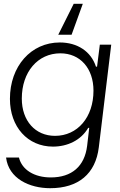

<svg xmlns="http://www.w3.org/2000/svg" viewBox="-20 -783 636 1019"><path d="M246.1 215.8C396.5 215.8 487.3 139.2 504.4 -1L570.3 -545.9H509.8L495.1 -429.2H489.3C462.9 -510.7 390.1 -557.6 297.4 -557.6C144.5 -557.6 32.7 -431.6 32.7 -258.3C32.7 -109.4 127 -4.9 261.2 -4.9C337.4 -4.9 409.7 -38.1 448.2 -104.5H453.6L442.4 -8.8C429.2 99.1 361.3 158.7 249.5 158.7C162.6 158.7 96.7 118.7 80.6 53.2H12.2C25.9 164.6 136.2 215.8 246.1 215.8ZM95.7 -259.8C95.7 -401.4 180.7 -500 300.3 -500C405.3 -500 476.1 -420.4 476.1 -301.8C476.1 -160.2 391.1 -62 272 -62C167 -62 95.7 -142.1 95.7 -259.8ZM289.1 -598.6H359.9L419.4 -762.7H371.1Z"/></svg>

Font: Guggenheim Sans Display Light
Style: Italic
Weight: 300
Italic angle: -7°
Designer: Modified by Tom Baber under direction of Pentagram Design 2023
Foundry: rsms
Version: Version 1.001;Glyphs 3.1.2 (3151)